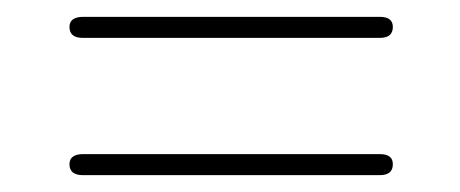

<svg xmlns="http://www.w3.org/2000/svg" viewBox="-20 -457 546 228"><path d="M62.5 -425Q62.5 -437 79 -437H431Q446.5 -437 446.5 -425Q446.5 -412 431 -412H78.5Q62.5 -412 62.5 -425ZM62.5 -262Q62.5 -274 79 -274H431Q446.5 -274 446.5 -262Q446.5 -249 431 -249H78.5Q62.5 -249 62.5 -262Z"/></svg>

Font: Fraunces 72pt Soft Thin
Style: Regular
Weight: 100
Version: Version 1.000;[b76b70a41]